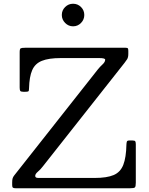

<svg xmlns="http://www.w3.org/2000/svg" viewBox="-20 -1005 795 1025"><path d="M114 -750C102 -750 94.2 -749 90.5 -747C86.8 -745 85 -738 85 -726V-538C85 -529.3 86 -523.3 88 -520C90 -516.7 95.7 -515 105 -515H114C123.3 -515 129.2 -515.8 131.5 -517.5C133.8 -519.2 135 -524.7 135 -534C136 -574.7 141.6 -606.8 151.8 -630.2C161.9 -653.8 179.2 -670.4 203.5 -680.2C227.8 -690.1 261.7 -695 305 -695H509C530.7 -695 541.5 -692.2 541.5 -686.5C541.5 -678.2 536.8 -669.7 527.2 -661C517.8 -652.3 509.3 -643.3 502 -634L56 -68.5C52 -63.5 49.2 -58.4 47.5 -53.2C45.8 -48.1 45 -40.7 45 -31V-17C45 -9.7 46.4 -5 49.2 -3C52.1 -1 57 0 64 0H674C688 0 696.7 -1.5 700 -4.5C703.3 -7.5 705 -15.7 705 -29V-234C705 -241.3 704.2 -246.7 702.5 -250C700.8 -253.3 696 -255 688 -255H670.5C663.2 -255 658.8 -253.2 657.5 -249.5C656.2 -245.8 655.3 -240.7 655 -234C654 -187.3 648.4 -151 638.2 -125C628.1 -99 610.9 -80.8 586.8 -70.5C562.6 -60.2 528.7 -55 485 -55H186C178.7 -55 173.8 -56 171.5 -58C169.2 -60 168 -62.7 168 -66C168 -73 172.8 -80.5 182.2 -88.5C191.8 -96.5 200.7 -106 209 -117L644.5 -669C649.8 -675.7 654.6 -682.3 658.8 -689C662.9 -695.7 665 -705 665 -717V-733C665 -739.7 664.2 -744.2 662.8 -746.5C661.2 -748.8 657.3 -750 651 -750ZM370 -864.5C386.7 -864.5 400.8 -870.5 412.5 -882.5C424.2 -894.5 430 -908.7 430 -925C430 -941.7 424.2 -955.8 412.5 -967.5C400.8 -979.2 386.7 -985 370 -985C353.7 -985 339.6 -979.2 327.8 -967.5C315.9 -955.8 310 -941.7 310 -925C310 -908.7 315.9 -894.5 327.8 -882.5C339.6 -870.5 353.7 -864.5 370 -864.5Z"/></svg>

Font: Besley*
Style: Regular
Weight: 400
Designer: Owen Earl
Foundry: indestructible type*
Version: Version 3.000; ttfautohint (v1.8.3)